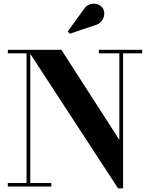

<svg xmlns="http://www.w3.org/2000/svg" viewBox="-20 -1023 822 1053"><path d="M146 -750V-19.5H261.5V0H23V-19.5H125.5V-730.5H23V-750ZM760 -750V-730.5H655V10H627.5L131.5 -750H316.5L634.5 -256V-730.5H522V-750ZM362.5 -838 352 -851 438.5 -970.5Q453.5 -994 474.5 -1000Q495.5 -1006 514.5 -999.5Q533.5 -993 543 -979Q553.5 -963 551.5 -942.8Q549.5 -922.5 536 -906Q522.5 -889.5 498.5 -884Z"/></svg>

Font: Bodoni Moda 11pt
Style: Bold
Weight: 700
Designer: Owen Earl
Foundry: indestructible type
Version: Version 2.004